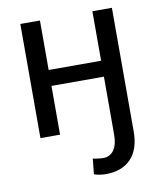

<svg xmlns="http://www.w3.org/2000/svg" viewBox="-83 -595 733 875"><g transform="rotate(-10 283.0 -157.0)"><path d="M161.6 -528.3V-299.3H404.3V-528.3H494.6V43.5Q494.6 126.5 452.9 169.9Q411.1 213.4 336.9 213.4Q307.6 213.4 282.2 204.6L289.6 132.8Q297.9 136.2 327.1 138.7L336.9 139.2Q369.1 139.2 386.7 113.8Q404.3 88.4 404.3 43.5V-225.6H161.6V0H70.8V-528.3Z"/></g></svg>

Font: Mardoto
Style: Regular
Weight: 400
Designer: Christian Robertson, Vahan Hovhannisyan
Foundry: Google
Version: Version 1.000